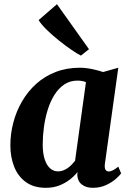

<svg xmlns="http://www.w3.org/2000/svg" viewBox="-20 -887 619 917"><path d="M481 -105Q478.5 -84.5 484 -76.2Q489.5 -68 500 -68Q507.5 -68 518 -73Q528.5 -78 545 -91L558.5 -59Q552.5 -50 534.2 -33.5Q516 -17 487.5 -3.5Q459 10 423 10Q391.5 10 371.2 -5.5Q351 -21 349 -51L350.5 -65.5Q335.5 -46.5 313.2 -29.2Q291 -12 262.8 -1Q234.5 10 199 10Q141.5 10 103.8 -17.2Q66 -44.5 47.8 -90.5Q29.5 -136.5 29.5 -192.5Q29.5 -248.5 43.8 -302.2Q58 -356 85.5 -403.2Q113 -450.5 153.2 -486.8Q193.5 -523 245.8 -543.2Q298 -563.5 361 -563.5Q389 -563.5 420 -557Q451 -550.5 472.5 -543L545 -563.5ZM390.5 -494.5Q381.5 -498.5 371.2 -500.2Q361 -502 350 -502Q314 -502 286.8 -483.5Q259.5 -465 239.8 -433.5Q220 -402 207.8 -362.2Q195.5 -322.5 189.8 -279.8Q184 -237 184 -196.5Q184 -155.5 193.2 -126.8Q202.5 -98 219 -83.2Q235.5 -68.5 257.5 -68.5Q270 -68.5 281.2 -72.8Q292.5 -77 302.8 -84Q313 -91 322 -100.2Q331 -109.5 338.5 -119ZM366.5 -621.5Q350.5 -629 322 -648.5Q293.5 -668 261.5 -693.5Q229.5 -719 203 -745Q176.5 -771 164.5 -791L252 -867L405 -652Z"/></svg>

Font: Merriweather 28pt ExtraBold
Style: Italic
Weight: 800
Italic angle: -7.8°
Version: Version 2.101